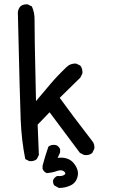

<svg xmlns="http://www.w3.org/2000/svg" viewBox="-20 -759 540 909"><path d="M258.8 130.9 237.3 119.1Q229.5 109.4 231.4 93.8Q237.3 80.1 251 74.2Q274.4 76.2 284.7 68.8Q294.9 61.5 282.7 52.2Q270.5 43 249 50.8Q227.5 58.6 201.2 60.5Q187.5 54.7 181.6 41V25.4Q193.4 -19.5 209 -64.5Q222.7 -76.2 245.1 -72.3Q258.8 -66.4 264.6 -52.7V-37.1L252.9 -11.7Q303.7 -17.6 329.1 13.7Q354.5 44.9 347.7 75.2Q340.8 105.5 315.4 118.2Q290 130.9 258.8 130.9ZM119.1 3.9 99.6 -5.9Q82 -94.7 78.1 -188.5Q74.2 -282.2 64.5 -701.2Q66.4 -716.8 76.2 -728.5Q89.8 -740.2 111.3 -738.3L130.9 -728.5Q144.5 -699.2 143.6 -663.1Q142.6 -627 150.4 -280.3Q183.6 -319.3 216.3 -358.4Q249 -397.5 293.9 -440.4Q313.5 -460 340.8 -458L360.4 -448.2Q372.1 -432.6 370.1 -411.1L360.4 -391.6Q282.2 -315.4 262.7 -295.9Q317.4 -219.7 417 -90.8Q428.7 -77.1 426.8 -55.7L417 -35.2Q401.4 -21.5 377.9 -25.4L358.4 -35.2L214.8 -227.5L158.2 -168.9Q162.1 -67.4 164.1 -25.4L154.3 -5.9Q140.6 5.9 119.1 3.9Z"/></svg>

Font: JasonHandwriting4
Style: Regular
Weight: 400
Version: Version 1.01.21